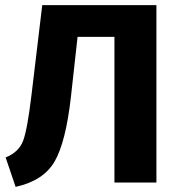

<svg xmlns="http://www.w3.org/2000/svg" viewBox="-20 -713 695 750"><path d="M145 -693H591V0H427V-569H283L257 -334Q237 -158 193.5 -82.5Q150 -7 41 17L2 -98Q54 -119 70.5 -163.5Q87 -208 103 -342Z"/></svg>

Font: Fira Sans
Style: Bold
Weight: 700
Designer: bBox Type GmbH & Carrois Corporate GbR & Edenspiekermann AG
Foundry: bBox Type GmbH & Carrois Corporate GbR & Edenspiekermann AG
Version: Version 4.301;PS 004.301;hotconv 1.0.88;makeotf.lib2.5.64775